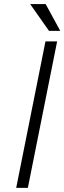

<svg xmlns="http://www.w3.org/2000/svg" viewBox="-20 -912 312 932"><path d="M115.2 0H58.6L200.7 -710.9H257.3ZM272.5 -762.2H217.8L126.5 -892.1H201.7Z"/></svg>

Font: Franko
Style: Light Italic
Weight: 300
Designer: Google
Version: Version 1.200310; 2013